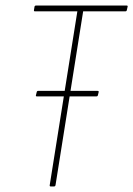

<svg xmlns="http://www.w3.org/2000/svg" viewBox="-20 -675 482 695"><path d="M114 -326Q109 -326 110 -330L113 -342Q114 -346 118 -346H333Q335 -346 336.5 -345Q338 -344 337 -341L334 -329Q333 -326 329 -326H231H211ZM164 0Q159 0 160 -5L260 -634H106Q102 -634 103 -639L105 -651Q106 -655 111 -655H438Q443 -655 442 -651L439 -638Q438 -634 434 -634H281L181 -5Q180 0 175 0Z"/></svg>

Font: Sofia Sans Condensed Thin
Style: Italic
Weight: 250
Italic angle: -9°
Version: Version 4.100